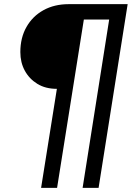

<svg xmlns="http://www.w3.org/2000/svg" viewBox="-20 -725 644 925"><path d="M178 180 254 -297Q199 -297 160 -321Q121 -345 99.5 -384.5Q78 -424 78 -474Q78 -543 107.5 -595Q137 -647 189.5 -676Q242 -705 311 -705H595L455 180H378L506 -631H384L255 180Z"/></svg>

Font: Nunito Sans 12pt ExtraLight 12pt SemiBold
Style: Italic
Weight: 600
Italic angle: -9°
Version: Version 3.101;gftools[0.9.27]